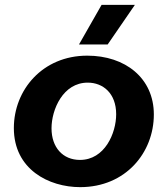

<svg xmlns="http://www.w3.org/2000/svg" viewBox="-20 -759 690 790"><path d="M310 11C497 11 613 -131 613 -288C613 -438 495 -530 339 -530C155 -530 37 -389 37 -232C37 -62 181 11 310 11ZM309 -101C238 -101 192 -153 192 -231C192 -308 239 -419 341 -419C404 -419 458 -375 458 -289C458 -211 411 -101 309 -101ZM423 -576 535 -739H398L305 -576Z"/></svg>

Font: Fixel Display 20240404
Style: Bold Italic
Weight: 700
Italic angle: -10°
Designer: AlfaBravo + MacPaw
Foundry: Kyrylo Tkachov, Marchela Mozhyna, Serhii Makarenko, Maria Weinstein, Zakhar Kryvoshyya
Version: Version 1.211;Glyphs 3.2 (3225)